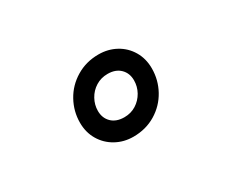

<svg xmlns="http://www.w3.org/2000/svg" viewBox="-55 -749 711 591"><g transform="rotate(-30 300.0 -453.5)"><path d="M439.9 -471.2Q439.9 -430.2 420.4 -394.8Q400.9 -359.4 365.7 -338.1Q330.6 -316.9 286.1 -316.9Q252.4 -316.9 224.6 -332.3Q196.8 -347.7 180.7 -374.8Q164.6 -401.9 164.6 -436.5Q164.6 -476.6 184.1 -512Q203.6 -547.4 239 -568.8Q274.4 -590.3 318.8 -590.3Q352.5 -590.3 380.1 -575.2Q407.7 -560.1 423.8 -533Q439.9 -505.9 439.9 -471.2ZM230.5 -440.4Q230.5 -415 246.8 -398.9Q263.2 -382.8 292 -382.8Q315.4 -382.8 334 -394.5Q352.5 -406.2 363.3 -425.5Q374 -444.8 374 -466.8Q374 -492.2 357.7 -508.3Q341.3 -524.4 313 -524.4Q289.6 -524.4 270.8 -512.7Q252 -501 241.2 -481.4Q230.5 -461.9 230.5 -440.4Z"/></g></svg>

Font: Courier Prime Sans
Style: Italic
Weight: 400
Italic angle: -10°
Designer: Alan Dague-Greene
Foundry: Quote-Unquote Apps
Version: Version 3.020